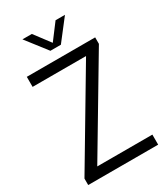

<svg xmlns="http://www.w3.org/2000/svg" viewBox="-228 -1044 992 1142"><g transform="rotate(-30 268.0 -473.0)"><path d="M28 0V-44.5L400.5 -671H33.5V-740H503V-695.5L130 -69H508.5V0ZM232.5 -804 122.5 -946H187L268.5 -838L350 -946H414.5L304.5 -804Z"/></g></svg>

Font: Encode Sans SemiCondensed SemiCondensed
Style: Regular
Weight: 400
Width: 4
Designer: Multiple Designers
Foundry: Impallari Type
Version: Version 3.000; ttfautohint (v1.8.3) -l 8 -r 50 -G 200 -x 14 